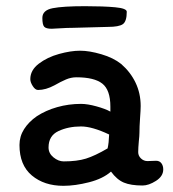

<svg xmlns="http://www.w3.org/2000/svg" viewBox="-20 -596 561 621"><path d="M147 -503Q129 -503 123 -509.5Q117 -516 117 -538Q117 -563 150.5 -569.5Q184 -576 255 -576Q315 -576 352.5 -572.5Q390 -569 390 -558Q390 -527 377.5 -518Q365 -509 329 -509L217 -506Q197 -506 175 -504.5Q153 -503 147 -503ZM441 4Q403 4 380.5 -5.5Q358 -15 339 -41Q313 -18 268 -6.5Q223 5 185 5Q123 5 83 -28.5Q43 -62 43 -127Q43 -155 58 -178.5Q73 -202 99 -220Q128 -239 165 -249.5Q202 -260 242 -260Q263 -260 292 -252Q321 -244 337 -235V-251Q337 -305 311 -325.5Q285 -346 227 -346Q210 -346 193.5 -339Q177 -332 156 -320Q128 -305 103 -305Q94 -305 86 -317.5Q78 -330 78 -340Q78 -369 105.5 -390Q133 -411 171 -421.5Q209 -432 239 -432Q269 -432 308 -420.5Q347 -409 372 -389Q402 -363 418.5 -328.5Q435 -294 435 -253Q435 -240 433 -214Q431 -186 431 -166Q431 -157 429 -139Q427 -117 427 -104Q427 -92 436 -83.5Q445 -75 457 -75L485 -76Q496 -76 502 -68Q508 -60 508 -48Q508 -26 484.5 -11Q461 4 441 4ZM328 -116Q332 -133 333 -161Q278 -187 242 -187Q201 -187 169 -172Q137 -157 137 -119Q137 -100 153 -87Q169 -74 186 -74Q229 -74 258 -83Q287 -92 328 -116Z"/></svg>

Font: Itim
Style: Regular
Weight: 400
Designer: Suppakit Chalermlarp
Version: Version 1.002g